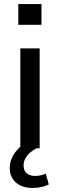

<svg xmlns="http://www.w3.org/2000/svg" viewBox="-20 -729 295 944"><path d="M80 0V-491H175V0ZM70 -607V-709H184V-607ZM139 195Q89 195 58.5 168.5Q28 142 28 97Q28 56 55 19.5Q82 -17 127 -38L160 0Q145 7 130 19.5Q115 32 105.5 48.5Q96 65 96 84Q96 111 112 123.5Q128 136 151 136Q165 136 178 133.5Q191 131 205 125L220 178Q204 186 184 190.5Q164 195 139 195Z"/></svg>

Font: Nunito Sans 10pt Medium
Style: Regular
Weight: 500
Designer: Vernon Adams
Foundry: Vernon Adams
Version: Version 3.101;gftools[0.9.27]